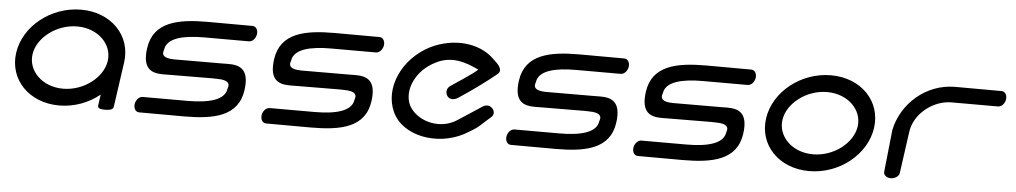

<svg xmlns="http://www.w3.org/2000/svg" viewBox="-36 -869 6109 1154"><g transform="rotate(5 3018.5 -291.5)"><path d="M416.6 -585.2C234.1 -585.2 72.5 -454.6 49.7 -292.6C27 -130.6 151.9 0 334.4 0C424.7 0 510.4 -32.3 577.7 -86.9L568.3 -19.5C565.3 1.5 597 1.3 610.6 1.3C625.3 1.3 659.5 1.2 662.4 -19.8L701.3 -292.6C724 -454.6 599.1 -585.2 416.6 -585.2ZM602.5 -292.6C588.5 -192.7 475.4 -102.5 348.8 -102.5C222.2 -102.5 134.4 -192.7 148.5 -292.6C162.5 -392.5 275.6 -482.7 402.2 -482.7C528.8 -482.7 616.6 -392.5 602.5 -292.6Z M930.2 -376.2C931.3 -383.3 933.4 -385.3 934.1 -390.2C943.9 -460.3 1041.5 -483.6 1167.3 -483.6C1278.8 -483.6 1437.3 -483.5 1437.3 -483.5C1460.1 -483.5 1478.5 -506.4 1481.9 -530.6C1485.3 -554.7 1473.3 -577.6 1450.6 -577.6C1450.6 -577.6 1342.2 -578.4 1180.6 -578.4C1002 -578.4 854.1 -550.4 831.5 -389.5C812.8 -256.2 878.2 -240.9 943.3 -240.9C956.6 -240.9 969.8 -241.4 982.3 -241.4C1135 -241.4 1256 -244.1 1264.8 -242.3L1265.5 -242.1L1267 -242.1C1339 -242.2 1339.8 -216.2 1337.9 -202.6C1336.8 -195.3 1334.6 -193.1 1333.9 -188.1C1324.1 -118.1 1226.5 -94.8 1100.7 -94.8C989.2 -94.8 830.7 -94.8 830.7 -94.8C807.9 -94.8 789.5 -71.9 786.1 -47.8C782.7 -23.6 794.7 -0.7 817.4 -0.7C817.4 -0.7 925.8 0 1087.4 0C1266 0 1413.9 -28 1436.5 -188.9C1455.2 -322.1 1389.8 -337.5 1324.7 -337.4C1311.4 -337.4 1298.2 -336.9 1285.7 -336.9C1121.9 -336.9 1002.7 -336.2 1000.4 -336.2C928.9 -336.5 928.1 -362.2 930.2 -376.2Z M1696.2 -376.2C1697.3 -383.3 1699.4 -385.3 1700.1 -390.2C1709.9 -460.3 1807.5 -483.6 1933.3 -483.6C2044.8 -483.6 2203.3 -483.5 2203.3 -483.5C2226.1 -483.5 2244.5 -506.4 2247.9 -530.6C2251.3 -554.7 2239.3 -577.6 2216.6 -577.6C2216.6 -577.6 2108.2 -578.4 1946.6 -578.4C1768 -578.4 1620.1 -550.4 1597.5 -389.5C1578.8 -256.2 1644.2 -240.9 1709.3 -240.9C1722.6 -240.9 1735.8 -241.4 1748.3 -241.4C1901 -241.4 2022 -244.1 2030.8 -242.3L2031.5 -242.1L2033 -242.1C2105 -242.2 2105.8 -216.2 2103.9 -202.6C2102.8 -195.3 2100.6 -193.1 2099.9 -188.1C2090.1 -118.1 1992.5 -94.8 1866.7 -94.8C1755.2 -94.8 1596.7 -94.8 1596.7 -94.8C1573.9 -94.8 1555.5 -71.9 1552.1 -47.8C1548.7 -23.6 1560.7 -0.7 1583.4 -0.7C1583.4 -0.7 1691.8 0 1853.4 0C2032 0 2179.9 -28 2202.5 -188.9C2221.2 -322.1 2155.8 -337.5 2090.7 -337.4C2077.4 -337.4 2064.2 -336.9 2051.7 -336.9C1887.9 -336.9 1768.7 -336.2 1766.4 -336.2C1694.9 -336.5 1694.1 -362.2 1696.2 -376.2Z M2927.9 -156.8C2946.8 -171.4 2943.6 -198.9 2926.6 -212.7C2909.1 -229.2 2885.2 -225.9 2868.8 -214L2729.3 -122.7C2632 -57.4 2503.6 -89.8 2448.8 -164.3C2443.6 -171.1 2439.1 -178.2 2435.5 -185.6C2395 -272.3 2448.8 -396.4 2565.8 -453.6C2658.4 -501.5 2745 -472.9 2825.2 -434.4C2806.9 -413.1 2692.2 -339.6 2663.7 -319.5C2644.5 -305 2641.4 -278.8 2654.7 -259.4C2670 -237 2701.4 -242.7 2718.4 -254.1C2797.4 -306.1 2873.2 -360.6 2943.9 -418.3C2965.1 -435.6 2953.8 -458.1 2943.4 -471.7C2931.8 -486.4 2915.1 -500 2906.5 -508.8C2819 -593.7 2663.7 -610.7 2524.5 -542.4C2360 -458.4 2279 -276.4 2343 -136.1C2407.4 4.2 2619.8 40.1 2773.2 -40.6C2871.2 -95.3 2858.2 -97.2 2927.9 -156.8Z M3173.2 -376.2C3174.3 -383.3 3176.4 -385.3 3177.1 -390.2C3186.9 -460.3 3284.5 -483.6 3410.3 -483.6C3521.8 -483.6 3680.3 -483.5 3680.3 -483.5C3703.1 -483.5 3721.5 -506.4 3724.9 -530.6C3728.3 -554.7 3716.3 -577.6 3693.6 -577.6C3693.6 -577.6 3585.2 -578.4 3423.6 -578.4C3245 -578.4 3097.1 -550.4 3074.5 -389.5C3055.8 -256.2 3121.2 -240.9 3186.3 -240.9C3199.6 -240.9 3212.8 -241.4 3225.3 -241.4C3378 -241.4 3499 -244.1 3507.8 -242.3L3508.5 -242.1L3510 -242.1C3582 -242.2 3582.8 -216.2 3580.9 -202.6C3579.8 -195.3 3577.6 -193.1 3576.9 -188.1C3567.1 -118.1 3469.5 -94.8 3343.7 -94.8C3232.2 -94.8 3073.7 -94.8 3073.7 -94.8C3050.9 -94.8 3032.5 -71.9 3029.1 -47.8C3025.7 -23.6 3037.7 -0.7 3060.4 -0.7C3060.4 -0.7 3168.8 0 3330.4 0C3509 0 3656.9 -28 3679.5 -188.9C3698.2 -322.1 3632.8 -337.5 3567.7 -337.4C3554.4 -337.4 3541.2 -336.9 3528.7 -336.9C3364.9 -336.9 3245.7 -336.2 3243.4 -336.2C3171.9 -336.5 3171.1 -362.2 3173.2 -376.2Z M3939.2 -376.2C3940.3 -383.3 3942.4 -385.3 3943.1 -390.2C3952.9 -460.3 4050.5 -483.6 4176.3 -483.6C4287.8 -483.6 4446.3 -483.5 4446.3 -483.5C4469.1 -483.5 4487.5 -506.4 4490.9 -530.6C4494.3 -554.7 4482.3 -577.6 4459.6 -577.6C4459.6 -577.6 4351.2 -578.4 4189.6 -578.4C4011 -578.4 3863.1 -550.4 3840.5 -389.5C3821.8 -256.2 3887.2 -240.9 3952.3 -240.9C3965.6 -240.9 3978.8 -241.4 3991.3 -241.4C4144 -241.4 4265 -244.1 4273.8 -242.3L4274.5 -242.1L4276 -242.1C4348 -242.2 4348.8 -216.2 4346.9 -202.6C4345.8 -195.3 4343.6 -193.1 4342.9 -188.1C4333.1 -118.1 4235.5 -94.8 4109.7 -94.8C3998.2 -94.8 3839.7 -94.8 3839.7 -94.8C3816.9 -94.8 3798.5 -71.9 3795.1 -47.8C3791.7 -23.6 3803.7 -0.7 3826.4 -0.7C3826.4 -0.7 3934.8 0 4096.4 0C4275 0 4422.9 -28 4445.5 -188.9C4464.2 -322.1 4398.8 -337.5 4333.7 -337.4C4320.4 -337.4 4307.2 -336.9 4294.7 -336.9C4130.9 -336.9 4011.7 -336.2 4009.4 -336.2C3937.9 -336.5 3937.1 -362.2 3939.2 -376.2Z M5127 -292.6C5113 -192.7 4999.9 -102.5 4873.3 -102.5C4746.7 -102.5 4658.9 -192.7 4673 -292.6C4687 -392.5 4800.1 -482.7 4926.7 -482.7C5053.3 -482.7 5141.1 -392.5 5127 -292.6ZM5225.8 -292.6C5248.5 -454.6 5123.6 -585.2 4941.1 -585.2C4758.6 -585.2 4597 -454.6 4574.2 -292.6C4551.5 -130.6 4676.4 0 4858.9 0C5041.4 0 5203 -130.6 5225.8 -292.6Z M5438.7 -288.5C5453.9 -397.2 5564.5 -486 5676.4 -486C5794 -486 5956.5 -486 5956.5 -486C5979.3 -486 5997.8 -508.8 6001.2 -533C6004.5 -557.2 5992.5 -580 5969.8 -580C5969.8 -580 5860.1 -580.8 5689.7 -580.8C5513.4 -580.8 5369.7 -449.9 5336.6 -290.9L5336.5 -290.5L5336.4 -290C5336.3 -289.2 5310.4 -43.7 5309.4 -35.5C5307.4 -15.6 5326.7 0 5351.4 0C5375.5 0 5400.5 -14.6 5403.6 -36.6C5403.9 -38.2 5404.1 -39.8 5404.3 -41.4C5407.6 -65.4 5424.4 -186.7 5438.7 -288.5Z"/></g></svg>

Font: Hi.
Style: Black
Weight: 400
Designer: Mew Too, Robert Jablonski
Foundry: Cannot Into Space Fonts
Version: Version 1.996